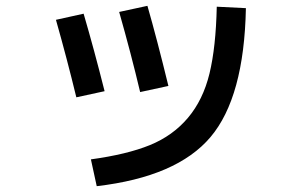

<svg xmlns="http://www.w3.org/2000/svg" viewBox="-20 -600 1040 659"><path d="M724 -577 824 -572Q818 -266 702.5 -129.5Q587 7 312 39L292 -53Q416 -70 494.5 -102Q573 -134 625 -195.5Q677 -257 699 -347.5Q721 -438 724 -577ZM172 -532 267 -553Q303 -430 339 -287L242 -266Q210 -398 172 -532ZM389 -559 486 -580Q519 -465 558 -305L461 -284Q430 -415 389 -559Z"/></svg>

Font: M PLUS 1p Medium
Style: Regular
Weight: 500
Version: Version 1.062